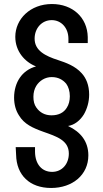

<svg xmlns="http://www.w3.org/2000/svg" viewBox="-20 -727 514 954"><path d="M234 207C340 207 419 142 419 45C419 -25 380 -72 318 -101C350 -106 378 -128 397 -159C413 -187 423 -221 423 -257C423 -304 408 -339 386 -363C353 -400 306 -416 270 -428C204 -449 152 -476 152 -535C152 -586 187 -627 237 -627C284 -627 320 -589 320 -534V-513H416V-543C414 -640 341 -707 238 -707C130 -707 56 -632 56 -544C56 -472 103 -419 159 -397C125 -388 96 -367 78 -340C61 -315 50 -281 50 -242C50 -207 59 -177 74 -154C100 -110 143 -91 196 -72C261 -49 322 -30 322 36C322 88 288 127 239 127C188 127 155 89 154 28V4H58L60 42C62 143 127 207 234 207ZM236 -154C203 -154 178 -168 161 -192C150 -207 146 -225 146 -246C146 -267 151 -285 160 -300C176 -326 204 -344 237 -344C269 -344 292 -331 309 -311C320 -296 327 -274 327 -249C327 -227 322 -207 312 -192C297 -167 271 -154 236 -154Z"/></svg>

Font: Arthouse Owned Medium
Style: Regular
Weight: 500
Designer: Jeremy Tribby
Foundry: Tribby Type
Version: Version 1.000;PS 001.000;hotconv 1.0.88;makeotf.lib2.5.64775